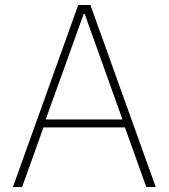

<svg xmlns="http://www.w3.org/2000/svg" viewBox="-20 -753 679 773"><path d="M69 0H32L295 -733H344L607 0H569L483 -240H155ZM317 -697 164 -272H473L321 -697Z"/></svg>

Font: IBM Plex Sans JP ExtraLight
Style: Regular
Weight: 200
Designer: Mike Abbink; Paul van der Laan; Pieter van Rosmalen; Wujin Sim; Yejin Wi; Jinhee Kim; Boomi Park; Yona Kim; Kichan Ma
Foundry: Sandoll Inc.
Version: Version 1.001